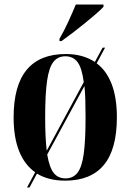

<svg xmlns="http://www.w3.org/2000/svg" viewBox="-20 -786 576 846"><path d="M242 -615Q262 -649 281 -690.5Q300 -732 314 -766H436V-756Q424 -743 401.5 -723.5Q379 -704 352.5 -682.5Q326 -661 299 -640.5Q272 -620 251 -605H242ZM135 -27Q89 -59 64.5 -119.5Q40 -180 40 -269Q40 -548 270 -548Q345 -548 398 -513L432 -576H443L406 -507Q449 -475 472 -415.5Q495 -356 495 -269Q495 -128 437.5 -59Q380 10 267 10Q194 10 143 -21L110 40H99ZM349 -424Q341 -487 321.5 -512.5Q302 -538 268 -538Q235 -538 215.5 -513.5Q196 -489 187.5 -430.5Q179 -372 179 -269Q179 -178 186 -122ZM269 0Q302 0 321.5 -25Q341 -50 349 -108.5Q357 -167 357 -269Q357 -311 356 -345Q355 -379 352 -407L188 -105Q198 -47 217 -23.5Q236 0 269 0Z"/></svg>

Font: Noto Serif Display Condensed
Style: Bold
Weight: 700
Width: 3
Designer: Monotype Design Team
Foundry: Monotype Imaging Inc.
Version: Version 2.009